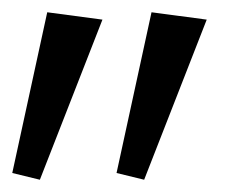

<svg xmlns="http://www.w3.org/2000/svg" viewBox="-25 -772 369 313"><path d="M165 -490 222 -752 312 -740 210 -479ZM-5 -490 52 -752 142 -740 40 -479Z"/></svg>

Font: Rising Sun
Style: Regular
Weight: 400
Designer: Matt McInerney, Pablo Impallari, Rodrigo Fuenzalida (Raleway font), Stephen Hutchings (Greek), Cristiano Sobral (main ch
Foundry: The Rising Sun Project Authors
Version: Version 4.327; ttfautohint (v1.8.4.7-5d5b-dirty)